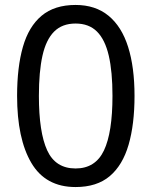

<svg xmlns="http://www.w3.org/2000/svg" viewBox="-20 -745 612 775"><path d="M523 -358Q523 -243 499 -160.5Q475 -78 423 -34Q371 10 285 10Q164 10 106.5 -87.5Q49 -185 49 -358Q49 -474 72.5 -556Q96 -638 148 -681.5Q200 -725 285 -725Q365 -725 418 -681.5Q471 -638 497 -556Q523 -474 523 -358ZM137 -358Q137 -211 170.5 -138Q204 -65 285 -65Q365 -65 399.5 -137.5Q434 -210 434 -358Q434 -456 419 -520.5Q404 -585 371.5 -617.5Q339 -650 285 -650Q231 -650 198.5 -617.5Q166 -585 151.5 -520.5Q137 -456 137 -358Z"/></svg>

Font: Noto Sans Meetei Mayek
Style: Regular
Weight: 400
Designer: Monotype Design Team and Neelakash Kshetrimayum
Foundry: Monotype Imaging Inc.
Version: Version 2.002